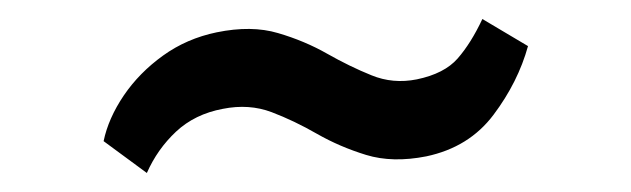

<svg xmlns="http://www.w3.org/2000/svg" viewBox="-20 -399 664 202"><path d="M89 -250.5Q94 -274.5 110.2 -298.5Q126.5 -322.5 151.5 -340.5Q176.5 -358.5 208 -365Q244.5 -372.5 272.5 -364.2Q300.5 -356 324.2 -342.5Q348 -329 370.8 -319.8Q393.5 -310.5 418.5 -315.5Q447.5 -321.5 461.5 -337.5Q475.5 -353.5 487.5 -379L535.5 -350.5Q525 -312.5 499.2 -278.2Q473.5 -244 428.5 -234.5Q393 -227.5 365.2 -236Q337.5 -244.5 313.5 -258.2Q289.5 -272 265.8 -281Q242 -290 214.5 -284.5Q185 -279 165.2 -260.5Q145.5 -242 134.5 -217Z"/></svg>

Font: Merriweather 28pt SemiBold
Style: Regular
Weight: 600
Version: Version 2.100